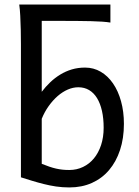

<svg xmlns="http://www.w3.org/2000/svg" viewBox="-20 -801 604 833"><path d="M517.6 -263.7Q517.6 -200.7 500.7 -149.9Q483.9 -99.1 453.1 -63Q422.4 -26.9 378.7 -7.3Q335 12.2 280.8 12.2Q251 12.2 223.1 8.1Q195.3 3.9 169.2 -2.7Q143.1 -9.3 118.7 -16.8Q94.2 -24.4 70.8 -31.7V-609.4Q70.8 -640.6 70.1 -672.1Q69.3 -703.6 67.9 -732.2Q66.4 -760.7 63.5 -781.2H459V-703.1Q429.7 -708 374.3 -709.2Q318.8 -710.4 246.6 -710.4H161.1V-402.8Q178.2 -425.3 198.2 -444.3Q218.3 -463.4 241.5 -477.5Q264.6 -491.7 291.5 -499.8Q318.4 -507.8 349.1 -507.8Q386.2 -507.8 417 -489.7Q447.8 -471.7 470.2 -439.2Q492.7 -406.7 505.1 -361.8Q517.6 -316.9 517.6 -263.7ZM429.7 -246.6Q429.7 -287.1 422.4 -319.8Q415 -352.5 401.1 -375.2Q387.2 -397.9 366.7 -410.2Q346.2 -422.4 319.8 -422.4Q296.9 -422.4 273.9 -412.4Q251 -402.3 230.2 -384.3Q209.5 -366.2 191.4 -341.1Q173.3 -315.9 161.1 -285.6V-90.3Q179.2 -83 194.1 -77.9Q209 -72.8 223.1 -69.6Q237.3 -66.4 251.2 -64.9Q265.1 -63.5 280.8 -63.5Q313 -63.5 340.3 -76.7Q367.7 -89.8 387.5 -113.8Q407.2 -137.7 418.5 -171.6Q429.7 -205.6 429.7 -246.6Z"/></svg>

Font: Andika Compact
Style: Regular
Weight: 400
Designer: Victor Gaultney, Annie Olsen, Julie Remington, Don Collingsworth, Eric Hays, Becca Hirsbrunner
Foundry: SIL International
Version: Version 5.000 ; LnSpcTght